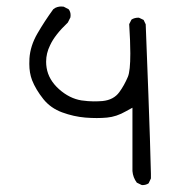

<svg xmlns="http://www.w3.org/2000/svg" viewBox="-20 -440 540 579"><path d="M369.6 -367.2Q373 -314 373 -278.8Q373 -226.1 365.7 -208.5Q354.5 -182.1 339.8 -162.1Q322.8 -138.7 289.1 -135.3Q277.8 -134.3 262.2 -134.3Q246.6 -134.3 225.6 -137.2Q189.5 -143.1 158.2 -170.9Q126.5 -199.2 120.6 -235.4Q119.1 -244.6 119.1 -253.9Q119.1 -279.3 130.9 -303.2Q145 -334.5 184.6 -372.1L192.4 -387.7Q192.9 -391.1 192.9 -394Q192.9 -404.8 187 -412.1L171.9 -419.9Q168 -420.4 163.6 -420.4Q159.2 -420.4 152.8 -418.7Q146.5 -417 140.6 -412.1Q114.3 -376 92.8 -338.9Q71.3 -301.8 68.8 -263.7Q68.4 -255.9 68.4 -247.1Q68.4 -220.2 76.7 -198.2Q87.9 -169.9 110.8 -141.1Q132.8 -113.8 167.5 -101.1Q202.1 -88.4 237.3 -85.4Q255.4 -84 271.7 -84Q288.1 -84 302.7 -85.4Q331.1 -87.9 359.9 -104.5L379.4 -115.2V75.7Q380.9 95.2 392.6 110.8L406.7 117.7Q408.2 118.2 409.2 118.2Q420.4 118.2 428.2 112.8L435.1 98.1Q435.1 96.7 435.1 84Q435.1 71.3 432.1 -22.7Q429.2 -116.7 419.4 -366.7L413.1 -379.9L399.9 -386.2Q398.4 -386.7 397.5 -386.7Q385.3 -386.7 376.5 -380.9Z"/></svg>

Font: NaikaiFont
Style: ExtraLight
Weight: 200
Version: Version 1.89